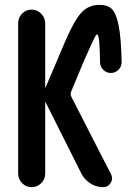

<svg xmlns="http://www.w3.org/2000/svg" viewBox="-20 -770 540 790"><path d="M54.7 -55.7V-673.8Q54.7 -697.3 70.8 -713.9Q86.9 -730.5 109.9 -730.5Q132.8 -730.5 149.4 -713.9Q166 -697.3 166 -673.8V-411.1Q166 -410.2 167 -410.2Q168 -410.2 168 -411.1L249 -601.6Q287.1 -689.5 316.4 -719.7Q345.7 -750 389.6 -750Q422.9 -750 440.4 -732.9Q458 -715.8 468.3 -664.6Q478.5 -613.3 480.5 -513.7Q480.5 -496.1 467.3 -482.9Q454.1 -469.7 436 -469.7Q418 -469.7 404.8 -482.9Q391.6 -496.1 391.6 -513.7Q390.6 -627.9 379.9 -627.9Q377 -627.9 375 -625.5Q373 -623 367.2 -611.3Q361.3 -599.6 351.6 -578.1Q341.8 -556.6 324.2 -516.6L272.5 -392.6Q268.6 -382.8 273.4 -372.1L436.5 -53.7Q446.3 -35.2 435.5 -17.6Q424.8 0 404.3 0Q376 0 352.1 -15.1Q328.1 -30.3 315.4 -54.7L168 -348.6Q168 -349.6 167 -349.6Q166 -349.6 166 -348.6V-55.7Q166 -32.2 149.4 -16.1Q132.8 0 109.9 0Q86.9 0 70.8 -16.6Q54.7 -33.2 54.7 -55.7Z"/></svg>

Font: Rounded-X Mgen+ 1m medium
Style: Regular
Weight: 500
Designer: [Source Han Sans]
Ryoko NISHIZUKA  (kana & ideographs); Paul D. Hunt (Latin, Greek & Cyrillic); Wenlong ZHANG  (bopomofo
Version: Version 1.059.20150602